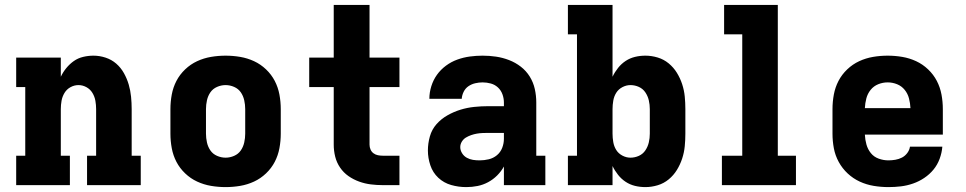

<svg xmlns="http://www.w3.org/2000/svg" viewBox="-20 -755 3940 783"><path d="M46 0V-120H83V-400H46V-520H228V-442Q237 -461 250.5 -477.5Q264 -494 281 -506Q298 -518 319 -523Q340 -528 361 -528Q386 -528 410.5 -520Q435 -512 454 -495.5Q473 -479 485.5 -456.5Q498 -434 505 -410Q512 -386 514.5 -360.5Q517 -335 517 -310V-120H554V0H335V-120H372V-310Q372 -327 369 -344Q366 -361 357 -376Q348 -391 332.5 -399.5Q317 -408 300 -408Q283 -408 267.5 -399.5Q252 -391 243 -376Q234 -361 231 -344Q228 -327 228 -310V-120H265V0Z M900 8Q870 8 840.5 3Q811 -2 784 -14.5Q757 -27 735 -48Q713 -69 699.5 -95Q686 -121 680.5 -150.5Q675 -180 675 -210V-310Q675 -340 680.5 -369.5Q686 -399 699.5 -425Q713 -451 735 -472Q757 -493 784 -505.5Q811 -518 840.5 -523Q870 -528 900 -528Q930 -528 959.5 -523Q989 -518 1016 -505.5Q1043 -493 1065 -472Q1087 -451 1100.5 -425Q1114 -399 1119.5 -369.5Q1125 -340 1125 -310V-210Q1125 -180 1119.5 -150.5Q1114 -121 1100.5 -95Q1087 -69 1065 -48Q1043 -27 1016 -14.5Q989 -2 959.5 3Q930 8 900 8ZM900 -112Q918 -112 935 -119.5Q952 -127 962 -141.5Q972 -156 976 -174Q980 -192 980 -210V-310Q980 -328 976 -346Q972 -364 962 -378.5Q952 -393 935 -400.5Q918 -408 900 -408Q882 -408 865 -400.5Q848 -393 838 -378.5Q828 -364 824 -346Q820 -328 820 -310V-210Q820 -192 824 -174Q828 -156 838 -141.5Q848 -127 865 -119.5Q882 -112 900 -112Z M1541 0Q1517 0 1492.5 -3Q1468 -6 1444.5 -14.5Q1421 -23 1401 -37Q1381 -51 1367 -71.5Q1353 -92 1347 -116Q1341 -140 1341 -165V-400H1241V-520H1341V-735H1487V-520H1609V-400H1487V-165Q1487 -155 1491 -145.5Q1495 -136 1503 -130Q1511 -124 1521 -122Q1531 -120 1541 -120H1609V0Z M1882 8H1881Q1850 8 1820 -0.5Q1790 -9 1767.5 -30Q1745 -51 1735 -81Q1725 -111 1725 -141Q1725 -170 1733 -198.5Q1741 -227 1760 -248.5Q1779 -270 1804.5 -284.5Q1830 -299 1857.5 -307.5Q1885 -316 1914 -319Q1943 -322 1972 -322H2035V-337Q2035 -354 2029 -370.5Q2023 -387 2010.5 -398.5Q1998 -410 1981.5 -414.5Q1965 -419 1948 -419Q1933 -419 1918 -415.5Q1903 -412 1890.5 -403.5Q1878 -395 1871 -381Q1864 -367 1863 -352H1731Q1731 -378 1739 -403.5Q1747 -429 1762 -450Q1777 -471 1798.5 -487Q1820 -503 1845 -512Q1870 -521 1896 -524.5Q1922 -528 1948 -528Q1976 -528 2003 -524Q2030 -520 2056 -510Q2082 -500 2104 -483Q2126 -466 2140.5 -442.5Q2155 -419 2161 -392Q2167 -365 2167 -337V-120H2204V0H2035V-76Q2024 -56 2007.5 -39.5Q1991 -23 1970.5 -12Q1950 -1 1927.5 3.5Q1905 8 1882 8ZM1936 -101Q1955 -101 1973.5 -105.5Q1992 -110 2006.5 -122Q2021 -134 2028 -152Q2035 -170 2035 -189V-213H1972Q1960 -213 1948 -212.5Q1936 -212 1924.5 -210Q1913 -208 1901.5 -204Q1890 -200 1880 -194Q1870 -188 1863.5 -177.5Q1857 -167 1857 -155Q1857 -142 1864.5 -130Q1872 -118 1884 -111.5Q1896 -105 1909 -103Q1922 -101 1936 -101Z M2612 8Q2590 8 2569.5 3Q2549 -2 2531.5 -13.5Q2514 -25 2500.5 -42Q2487 -59 2478 -78V0H2296V-120H2333V-615H2296V-735H2478V-442Q2487 -461 2500.5 -478Q2514 -495 2531.5 -506.5Q2549 -518 2569.5 -523Q2590 -528 2612 -528Q2637 -528 2662 -520.5Q2687 -513 2707 -496.5Q2727 -480 2740.5 -458Q2754 -436 2762 -411.5Q2770 -387 2772.5 -361.5Q2775 -336 2775 -310V-210Q2775 -184 2772.5 -158.5Q2770 -133 2762 -108.5Q2754 -84 2740.5 -62Q2727 -40 2707 -23.5Q2687 -7 2662 0.5Q2637 8 2612 8ZM2551 -112Q2569 -112 2585.5 -119.5Q2602 -127 2612 -142Q2622 -157 2626 -174.5Q2630 -192 2630 -210V-310Q2630 -328 2626 -345.5Q2622 -363 2612 -378Q2602 -393 2585.5 -400.5Q2569 -408 2551 -408Q2534 -408 2518 -399.5Q2502 -391 2493 -376.5Q2484 -362 2481 -344.5Q2478 -327 2478 -310V-210Q2478 -193 2481 -175.5Q2484 -158 2493 -143.5Q2502 -129 2518 -120.5Q2534 -112 2551 -112Z M2924 0V-120H3007V-615H2933V-735H3152V-120H3226V0Z M3603 8Q3573 8 3543 3Q3513 -2 3486 -14.5Q3459 -27 3437 -47.5Q3415 -68 3400.5 -94.5Q3386 -121 3380.5 -150.5Q3375 -180 3375 -210V-310Q3375 -340 3380.5 -369.5Q3386 -399 3399.5 -425Q3413 -451 3435 -472Q3457 -493 3484 -505.5Q3511 -518 3540.5 -523Q3570 -528 3600 -528Q3630 -528 3659.5 -523Q3689 -518 3716 -505.5Q3743 -493 3765 -472Q3787 -451 3800.5 -425Q3814 -399 3819.5 -369.5Q3825 -340 3825 -310V-206H3507Q3508 -185 3513.5 -165.5Q3519 -146 3531.5 -130.5Q3544 -115 3563.5 -108Q3583 -101 3603 -101Q3617 -101 3631.5 -103.5Q3646 -106 3658.5 -112.5Q3671 -119 3680 -131Q3689 -143 3691 -157H3823Q3821 -132 3812 -107.5Q3803 -83 3787 -63.5Q3771 -44 3749.5 -29.5Q3728 -15 3703.5 -6.5Q3679 2 3654 5Q3629 8 3603 8ZM3507 -314H3693Q3692 -334 3687 -353.5Q3682 -373 3669.5 -388.5Q3657 -404 3638.5 -411.5Q3620 -419 3600 -419Q3580 -419 3561.5 -411.5Q3543 -404 3530.5 -388.5Q3518 -373 3513 -353.5Q3508 -334 3507 -314Z"/></svg>

Font: Iosevka Etoile Heavy
Style: Regular
Weight: 900
Designer: Belleve Invis
Foundry: Belleve Invis
Version: Version 22.1.2; ttfautohint (v1.8.4)